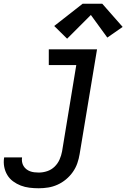

<svg xmlns="http://www.w3.org/2000/svg" viewBox="-76 -794 696 1027"><path d="M131 213Q106 213 81.5 210Q57 207 35 198.5Q13 190 -6 176Q-25 162 -37 142Q-49 122 -53.5 98Q-58 74 -54 49Q-54 49 -54 48.5Q-54 48 -53 48H42Q42 48 42 48Q42 48 42 48Q40 60 42 72Q44 84 50 94Q56 104 65 111Q74 118 84.5 122Q95 126 107 127.5Q119 129 131 129Q154 129 176.5 121.5Q199 114 216 97.5Q233 81 242.5 59.5Q252 38 256 16L332 -446H185V-530H443L350 30Q346 55 337.5 79.5Q329 104 313.5 126Q298 148 277 165.5Q256 183 231.5 194Q207 205 181.5 209Q156 213 131 213ZM283 -587 214 -655 366 -774H471L580 -650L498 -593L410 -714Z"/></svg>

Font: Iosevka Slab MdExObl
Style: Regular
Weight: 500
Width: 7
Italic angle: -9°
Monospace: yes
Designer: Belleve Invis
Foundry: Belleve Invis
Version: Version 11.1.1; ttfautohint (v1.8.3)